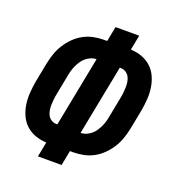

<svg xmlns="http://www.w3.org/2000/svg" viewBox="-124 -769 797 869"><g transform="rotate(20 275.0 -335.0)"><path d="M155 0 169 -72Q140 -73 114.5 -82.5Q89 -92 70 -109.5Q51 -127 40 -151.5Q29 -176 25 -203Q21 -230 23 -258.5Q25 -287 30 -315L48 -408Q53 -432 61 -456Q69 -480 83 -502.5Q97 -525 116 -544Q135 -563 158 -575.5Q181 -588 206 -593Q231 -598 255 -598H271L285 -670H399L385 -598Q414 -597 439.5 -587.5Q465 -578 484 -560.5Q503 -543 514 -518.5Q525 -494 529 -467Q533 -440 531 -411.5Q529 -383 524 -355L506 -262Q501 -238 493 -214Q485 -190 471 -167.5Q457 -145 438 -126Q419 -107 396 -94.5Q373 -82 348 -77Q323 -72 299 -72H283L269 0ZM300 -166Q319 -166 337.5 -177Q356 -188 368 -205.5Q380 -223 387 -242Q394 -261 397 -280L415 -373Q418 -387 419.5 -400.5Q421 -414 421.5 -427.5Q422 -441 420 -454.5Q418 -468 412 -479Q406 -490 395 -497Q384 -504 370 -504H366ZM188 -166 254 -504Q235 -504 216.5 -493Q198 -482 186 -464.5Q174 -447 167 -428Q160 -409 157 -390L139 -297Q136 -283 134.5 -269.5Q133 -256 132.5 -242.5Q132 -229 134 -215.5Q136 -202 142 -191Q148 -180 159 -173Q170 -166 184 -166Z"/></g></svg>

Font: Lode Term
Style: Bold Italic
Weight: 700
Italic angle: -11°
Monospace: yes
Designer: Belleve Invis
Foundry: Belleve Invis
Version: Version 29.2.0